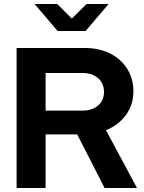

<svg xmlns="http://www.w3.org/2000/svg" viewBox="-20 -940 719 960"><path d="M63 0V-700H405Q476 -700 530.5 -672.5Q585 -645 616 -596Q647 -547 647 -483Q647 -416 609.5 -365Q572 -314 510 -289L665 0H503L366 -268H208V0ZM208 -387H392Q441 -387 470.5 -412.5Q500 -438 500 -481Q500 -523 470.5 -549Q441 -575 392 -575H208ZM266 -920 339 -847 413 -920H523L408 -785H268L153 -920Z"/></svg>

Font: Red Hat Display
Style: Bold
Weight: 700
Designer: Pentagram, MCKL
Foundry: Pentagram, MCKL
Version: Version 1.023; ttfautohint (v1.8.3)